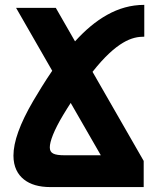

<svg xmlns="http://www.w3.org/2000/svg" viewBox="-20 -761 642 781"><path d="M185.5 0H564.5V-106.4L356.4 -468.8C405.3 -530.8 446.3 -566.9 480 -586.9C514.2 -607.4 542 -611.8 566.9 -611.8V-741.2C512.2 -741.2 462.4 -726.6 416 -700.7C368.7 -674.3 327.1 -638.7 285.2 -592.8L207 -729H45.4L192.4 -473.1C164.1 -432.1 130.9 -377.4 115.2 -350.6C60.5 -256.8 34.7 -184.1 34.7 -127.9C34.7 -82 52.2 -50.8 77.6 -30.8C103 -10.7 138.2 0 185.5 0ZM243.7 -129.4C199.2 -129.4 182.6 -137.2 182.6 -161.6C182.6 -185.5 198.7 -229.5 237.3 -293.9C246.6 -309.6 261.2 -332.5 267.6 -342.3L390.1 -129.4Z"/></svg>

Font: Hack
Style: Bold
Weight: 700
Monospace: yes
Designer: Christopher Simpkins
Foundry: Christopher Simpkins
Version: Version 2.010